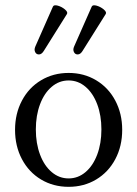

<svg xmlns="http://www.w3.org/2000/svg" viewBox="-20 -704 525 735"><path d="M37.6 -207Q37.6 -269 64 -318.8Q90.3 -368.7 137.2 -396.7Q184.1 -424.8 242.7 -424.8Q301.3 -424.8 348.1 -396.7Q395 -368.7 421.4 -318.8Q447.8 -269 447.8 -207Q447.8 -144.5 421.4 -94.7Q395 -44.9 348.1 -16.8Q301.3 11.2 242.7 11.2Q184.1 11.2 137.2 -16.8Q90.3 -44.9 64 -94.7Q37.6 -144.5 37.6 -207ZM368.2 -208.5Q368.2 -262.2 352.1 -304.9Q335.9 -347.7 307.4 -371.8Q278.8 -396 242.7 -396Q206.5 -396 178 -371.8Q149.4 -347.7 133.3 -304.9Q117.2 -262.2 117.2 -208.5Q117.2 -154.8 133.3 -112.1Q149.4 -69.3 178 -45.2Q206.5 -21 242.7 -21Q278.8 -21 307.4 -45.2Q335.9 -69.3 352.1 -112.1Q368.2 -154.8 368.2 -208.5ZM236.3 -650.4 147.5 -508.8Q139.6 -496.1 129.6 -495.6Q119.6 -495.1 114.7 -504.4Q109.9 -513.7 115.2 -525.9L182.6 -678.7Q186 -686.5 201.2 -682.4Q216.3 -678.2 228.5 -668Q240.7 -657.7 236.3 -650.4ZM384.8 -650.4 295.9 -508.8Q288.1 -496.1 278.1 -495.6Q268.1 -495.1 263.2 -504.4Q258.3 -513.7 263.7 -525.9L331.1 -678.7Q334.5 -686.5 349.6 -682.4Q364.7 -678.2 377 -668Q389.2 -657.7 384.8 -650.4Z"/></svg>

Font: Junicode Two Beta VF
Style: Regular
Weight: 400
Designer: Peter S. Baker
Foundry: Briery Creek Software
Version: Version 1.031 beta; ttfautohint (v1.8.1.43-b0c9)